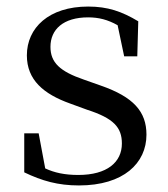

<svg xmlns="http://www.w3.org/2000/svg" viewBox="-20 -551 513 586"><path d="M221 15C357 15 427 -53 427 -140C427 -210 388 -255 287 -290L236 -308C163 -333 134 -360 134 -408C134 -461 173 -498 249 -498C281 -498 309 -491 339 -474L359 -379H399L402 -486C352 -516 309 -531 249 -531C129 -531 62 -466 62 -382C62 -307 113 -264 194 -235L246 -216C327 -190 352 -162 352 -113C352 -56 307 -17 219 -17C177 -17 146 -24 118 -37L98 -144H54V-25C108 1 157 15 221 15Z"/></svg>

Font: Harano Aji Mincho CN
Style: Regular
Weight: 400
Foundry: Masamichi Hosoda
Version: HaranoAjiMinchoCN-Regular version 20230610;ttx 4.39.4